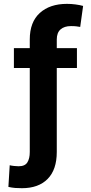

<svg xmlns="http://www.w3.org/2000/svg" viewBox="-20 -780 478 1004"><path d="M382.3 -528.3V-424.3H276.9V14.6Q276.9 107.4 229 155.8Q181.2 204.1 94.7 204.1Q76.7 204.1 59.8 202.9Q43 201.7 23.9 197.3L30.8 84Q39.1 86.4 53.7 87.9Q68.4 89.4 77.6 89.4Q110.4 89.4 123 69.3Q135.7 49.3 135.7 14.6V-424.3H52.7V-528.3H135.7V-573.7Q135.7 -664.6 188.2 -712.2Q240.7 -759.8 330.1 -759.8Q353 -759.8 375 -756.8Q397 -753.9 414.6 -749L399.4 -639.2Q389.6 -641.1 378.9 -642.3Q368.2 -643.6 351.1 -643.6Q316.4 -643.6 296.6 -626.2Q276.9 -608.9 276.9 -573.7V-528.3Z"/></svg>

Font: Inter Display
Style: Bold
Weight: 700
Designer: Rasmus Andersson
Foundry: rsms
Version: Version 4.001;git-9221beed3